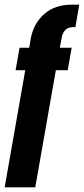

<svg xmlns="http://www.w3.org/2000/svg" viewBox="-23 -805 360 825"><path d="M-3 0 85.5 -503.5H44L61 -600H102.5L109 -638.5Q121 -704 166.8 -744.5Q212.5 -785 286.5 -785H317.5L301 -688.5H292Q271 -688.5 258.2 -676.8Q245.5 -665 241 -637.5L234 -600H285L268 -503.5H217L128.5 0Z"/></svg>

Font: Anybody UltraCondensed Regular
Style: Bold Italic
Weight: 700
Width: 1
Italic angle: -10°
Designer: Tyler Finck
Foundry: Etcetera Type Company
Version: Version 1.010; ttfautohint (v1.8.3) -l 8 -r 50 -G 200 -x 14 